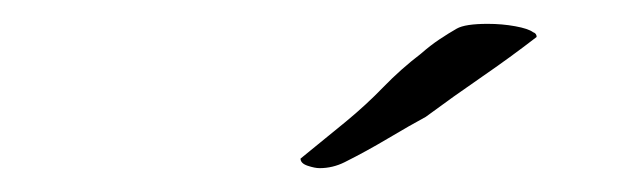

<svg xmlns="http://www.w3.org/2000/svg" viewBox="-20 -572 540 161"><path d="M248 -431Q244 -431 238 -433Q232 -435 232 -439L270 -470Q287 -484 301.5 -499Q316 -514 333 -527Q341 -534 348.5 -539Q356 -544 363 -548Q370 -552 389 -552Q401 -552 412 -550Q423 -548 427 -545Q430 -544 430 -541Q408 -524 384 -507.5Q360 -491 337 -474Q324 -467 305.5 -456Q287 -445 269 -436Q259 -431 248 -431Z"/></svg>

Font: My Soul
Style: Regular
Weight: 400
Designer: Robert E. Leuschke
Foundry: Robert E. Leuschke
Version: Version 1.010; ttfautohint (v1.8.4.7-5d5b)